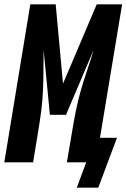

<svg xmlns="http://www.w3.org/2000/svg" viewBox="-39 -755 588 893"><path d="M318 118 362 0H272L297 -147Q305 -195 314.5 -242.5Q324 -290 337.5 -336.5Q351 -383 367 -430Q383 -477 397 -524L268 -221H193L164 -522Q163 -476 163 -429.5Q163 -383 161 -335.5Q159 -288 153 -241Q147 -194 139 -147L115 0H-19L102 -735H220L254 -366L411 -735H529L426 -114H505L418 118Z"/></svg>

Font: Iosevka Curly Heavy Oblique
Style: Regular
Weight: 900
Italic angle: -9°
Monospace: yes
Designer: Belleve Invis
Foundry: Belleve Invis
Version: Version 11.1.0; ttfautohint (v1.8.3)